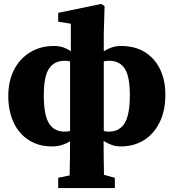

<svg xmlns="http://www.w3.org/2000/svg" viewBox="-20 -731 880 973"><path d="M243 11Q175 11 125 -21.5Q75 -54 48.5 -111.5Q22 -169 22 -245Q22 -321 51.5 -378Q81 -435 133.5 -466.5Q186 -498 253 -498Q280 -498 301.5 -490.5Q323 -483 339 -471V-611L275 -621V-666L493 -711L510 -700L506 -561V-471Q524 -483 546 -490.5Q568 -498 593 -498Q664 -498 714 -467Q764 -436 791 -380.5Q818 -325 818 -252Q818 -168 788 -109Q758 -50 707.5 -19.5Q657 11 593 11Q567 11 545 3Q523 -5 505 -17Q505 17 505.5 61Q506 105 507 155L562 170V222H275V170L333 158Q334 108 334.5 67.5Q335 27 335 -8V-15Q318 -4 295 3.5Q272 11 243 11ZM202 -248Q202 -147 228.5 -105.5Q255 -64 307 -64Q323 -64 335 -67V-420Q323 -423 308 -423Q255 -423 228.5 -383.5Q202 -344 202 -248ZM533 -423Q518 -423 506 -420V-67Q518 -64 532 -64Q585 -64 611.5 -106.5Q638 -149 638 -249Q638 -344 612 -383.5Q586 -423 533 -423Z"/></svg>

Font: Source Serif Pro Black
Style: Regular
Weight: 900
Designer: Frank Grießhammer
Foundry: Adobe Systems Incorporated
Version: Version 3.001;hotconv 1.0.111;makeotfexe 2.5.65597